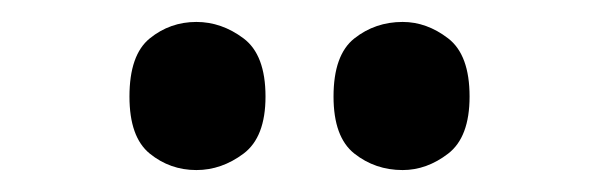

<svg xmlns="http://www.w3.org/2000/svg" viewBox="-20 -777 547 175"><path d="M347 -622Q322 -622 303 -637Q284 -652 284 -689Q284 -727 303 -742Q322 -757 347 -757Q369 -757 388.5 -742Q408 -727 408 -689Q408 -652 388.5 -637Q369 -622 347 -622ZM159 -622Q135 -622 116.5 -637Q98 -652 98 -689Q98 -727 116.5 -742Q135 -757 159 -757Q182 -757 202 -742Q222 -727 222 -689Q222 -652 202 -637Q182 -622 159 -622Z"/></svg>

Font: Noto Serif Armenian Condensed ExtraBold
Style: Regular
Weight: 800
Width: 3
Designer: Monotype Design Team
Foundry: Monotype Imaging Inc.
Version: Version 2.008; ttfautohint (v1.8.4.7-5d5b)